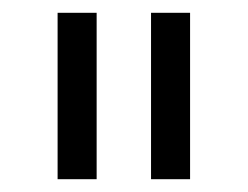

<svg xmlns="http://www.w3.org/2000/svg" viewBox="-20 -773 387 300"><path d="M70 -493V-753H131V-493ZM216 -493V-753H277V-493Z"/></svg>

Font: Zen Kaku Gothic New
Style: Regular
Weight: 400
Designer: Yoshimichi Ohira
Foundry: Positype
Version: Version 1.001